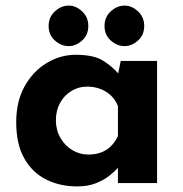

<svg xmlns="http://www.w3.org/2000/svg" viewBox="-20 -655 654 687"><path d="M256 12Q195 12 145.5 -12.5Q96 -37 67 -88Q38 -139 38 -218Q38 -292 68 -346Q98 -400 147 -429.5Q196 -459 251 -459Q316 -459 349.5 -437.5Q383 -416 405 -390L399 -373L412 -437H542V0H402V-95L413 -65Q411 -65 401 -53.5Q391 -42 371.5 -26.5Q352 -11 323.5 0.5Q295 12 256 12ZM296 -102Q334 -102 360 -118.5Q386 -135 402 -168V-275Q390 -307 360.5 -326Q331 -345 291 -345Q261 -345 235.5 -329.5Q210 -314 195 -287Q180 -260 180 -225Q180 -190 196 -162Q212 -134 238.5 -118Q265 -102 296 -102ZM154 -562Q154 -594 176.5 -614.5Q199 -635 226 -635Q251.5 -635 273.7 -614.5Q296 -594 296 -562Q296 -529.9 273.7 -509.9Q251.3 -490 225.8 -490Q199 -490 176.5 -509.9Q154 -529.9 154 -562ZM354 -562Q354 -594 376.5 -614.5Q399 -635 426 -635Q451.5 -635 473.7 -614.5Q496 -594 496 -562Q496 -529.9 473.7 -509.9Q451.3 -490 425.8 -490Q399 -490 376.5 -509.9Q354 -529.9 354 -562Z"/></svg>

Font: Reem Kufi
Style: Regular
Weight: 400
Designer: Khaled Hosny
Version: Version 1.6